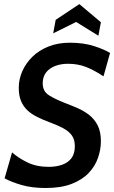

<svg xmlns="http://www.w3.org/2000/svg" viewBox="-20 -928 572 962"><path d="M208.5 14Q141 14 89.2 -0.8Q37.5 -15.5 3 -34.5L40.5 -164.5Q69.5 -138 115.8 -115Q162 -92 223.5 -92Q262.5 -92 292.2 -102.8Q322 -113.5 338.5 -136.2Q355 -159 355 -195Q355 -228 340.5 -248.8Q326 -269.5 298 -284.8Q270 -300 229.5 -315Q195.5 -327.5 166.8 -341.8Q138 -356 117.5 -375.2Q97 -394.5 85.5 -421.8Q74 -449 74 -488Q74 -531 91.8 -571.2Q109.5 -611.5 142.5 -643.8Q175.5 -676 223 -695Q270.5 -714 330 -714Q399 -714 451.5 -697Q504 -680 531.5 -662.5L498.5 -545.5Q452 -576.5 411 -592.5Q370 -608.5 320.5 -608.5Q286.5 -608.5 257.8 -598Q229 -587.5 211.5 -565.8Q194 -544 194 -510.5Q194 -470.5 224.8 -451Q255.5 -431.5 303 -413Q336 -400.5 368.2 -386.5Q400.5 -372.5 427 -351.8Q453.5 -331 469.5 -299.5Q485.5 -268 485.5 -220.5Q485.5 -179.5 471.2 -137.8Q457 -96 424.8 -61.8Q392.5 -27.5 339.5 -6.8Q286.5 14 208.5 14ZM473 -749 361.5 -818 246.5 -761 259 -828.5 377.5 -907.5 485.5 -816.5Z"/></svg>

Font: Cabin SemiCondensedSemiBold
Style: Italic
Weight: 600
Width: 4
Italic angle: -10°
Designer: Pablo Impallari
Foundry: Pablo Impallari. http://www.impallari.com Igino Marini. http://www.ikern.com
Version: Version 3.001